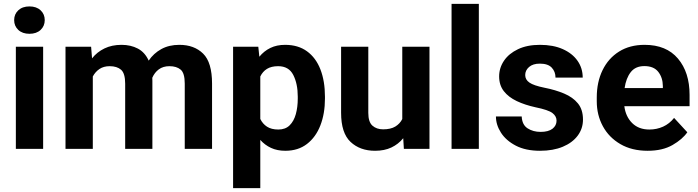

<svg xmlns="http://www.w3.org/2000/svg" viewBox="-20 -770 3612 993"><path d="M53.2 -666Q53.2 -696.8 74.7 -716.8Q96.2 -736.8 132.3 -736.8Q168.5 -736.8 189.9 -716.8Q211.4 -696.8 211.4 -666Q211.4 -635.3 189.9 -615.2Q168.5 -595.2 132.3 -595.2Q96.2 -595.2 74.7 -615.2Q53.2 -635.3 53.2 -666ZM203.1 -528.3V0H62V-528.3Z M547.4 -427.7Q516.1 -427.7 494.6 -413.3Q473.1 -398.9 460 -374.5V0H318.8V-528.3H451.2L456.1 -468.3Q481.9 -501 520.3 -519.5Q558.6 -538.1 608.4 -538.1Q656.2 -538.1 692.9 -518.8Q729.5 -499.5 749 -456.5Q774.4 -494.1 814.2 -516.1Q854 -538.1 907.7 -538.1Q984.4 -538.1 1030.5 -492.7Q1076.7 -447.3 1076.7 -337.4V0H935.5V-337.4Q935.5 -392.1 914.3 -409.9Q893.1 -427.7 856.4 -427.7Q823.7 -427.7 801.5 -411.4Q779.3 -395 767.6 -367.7Q768.1 -360.4 768.1 -352.5V0H627.4V-336.9Q627.4 -390.6 606.2 -409.2Q585 -427.7 547.4 -427.7Z M1660.6 -270V-259.8Q1660.6 -182.6 1637 -121.6Q1613.3 -60.5 1567.6 -25.4Q1522 9.8 1455.6 9.8Q1413.6 9.8 1381.6 -5.1Q1349.6 -20 1326.2 -46.4V203.1H1185.5V-528.3H1315.9L1321.3 -476.6Q1345.2 -505.9 1378.2 -522Q1411.1 -538.1 1454.6 -538.1Q1522 -538.1 1567.9 -504.6Q1613.8 -471.2 1637.2 -410.9Q1660.6 -350.6 1660.6 -270ZM1520 -259.8V-270Q1520 -336.9 1496.8 -382.3Q1473.6 -427.7 1418.5 -427.7Q1383.3 -427.7 1360.8 -413.8Q1338.4 -399.9 1326.2 -374.5V-154.8Q1338.4 -129.4 1361.1 -114.7Q1383.8 -100.1 1419.4 -100.1Q1456.1 -100.1 1478 -121.8Q1500 -143.6 1510 -179.9Q1520 -216.3 1520 -259.8Z M2068.8 0 2065.4 -55.2Q2040.5 -24.4 2004.4 -7.3Q1968.3 9.8 1919.9 9.8Q1841.8 9.8 1793 -36.1Q1744.1 -82 1744.1 -187V-528.3H1884.8V-186Q1884.8 -139.2 1906.2 -120.1Q1927.7 -101.1 1961.4 -101.1Q2000.5 -101.1 2024.4 -115.5Q2048.3 -129.9 2060.5 -154.3V-528.3H2201.2V0Z M2456.5 -750V0H2315.4V-750Z M2858.4 -146Q2858.4 -168.9 2837.2 -185.3Q2815.9 -201.7 2749 -215.3Q2695.3 -227.1 2652.8 -247.1Q2610.4 -267.1 2585.9 -298.3Q2561.5 -329.6 2561.5 -375Q2561.5 -418.9 2586.7 -456.1Q2611.8 -493.2 2659.2 -515.6Q2706.5 -538.1 2772.5 -538.1Q2840.8 -538.1 2890.4 -516.1Q2939.9 -494.1 2966.8 -455.8Q2993.7 -417.5 2993.7 -368.7H2853Q2853 -399.4 2833.5 -420.2Q2814 -440.9 2772 -440.9Q2736.3 -440.9 2716.3 -423.6Q2696.3 -406.2 2696.3 -381.8Q2696.3 -357.9 2718.3 -342.8Q2740.2 -327.6 2795.4 -316.4Q2852.5 -305.2 2897.7 -286.1Q2942.9 -267.1 2969 -235.1Q2995.1 -203.1 2995.1 -151.4Q2995.1 -105 2967.8 -68.4Q2940.4 -31.7 2890.6 -11Q2840.8 9.8 2772.9 9.8Q2698.7 9.8 2647.9 -16.6Q2597.2 -43 2571 -83.7Q2544.9 -124.5 2544.9 -167.5H2678.2Q2680.2 -124.5 2708.7 -106.2Q2737.3 -87.9 2775.9 -87.9Q2816.4 -87.9 2837.4 -104.2Q2858.4 -120.6 2858.4 -146Z M3329.6 9.8Q3247.6 9.8 3188.5 -24.7Q3129.4 -59.1 3097.9 -117.2Q3066.4 -175.3 3066.4 -246.1V-265.6Q3066.4 -345.7 3096.4 -407.2Q3126.5 -468.8 3181.9 -503.4Q3237.3 -538.1 3314 -538.1Q3426.3 -538.1 3486.3 -467Q3546.4 -396 3546.4 -279.3V-220.7H3209Q3215.8 -167 3249.5 -133.5Q3283.2 -100.1 3338.4 -100.1Q3376.5 -100.1 3409.4 -115Q3442.4 -129.9 3466.3 -160.2L3534.7 -85.9Q3509.8 -49.8 3458.3 -20Q3406.7 9.8 3329.6 9.8ZM3312.5 -428.2Q3266.6 -428.2 3242.2 -397Q3217.8 -365.7 3210.4 -314.5H3408.2V-325.2Q3407.7 -368.7 3384.5 -398.4Q3361.3 -428.2 3312.5 -428.2Z"/></svg>

Font: Vazirmatn RD
Style: Bold
Weight: 700
Designer: Saber Rastikerdar
Foundry: Saber Rastikerdar
Version: Version 32.102